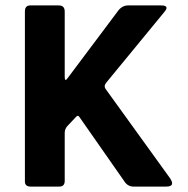

<svg xmlns="http://www.w3.org/2000/svg" viewBox="-20 -687 693 707"><path d="M369.7 -358.3 605.7 -31.3Q627 0 592.3 0H471.3Q449 0 436 -22L273 -255.3Q267.3 -265.7 258.7 -255.3L227.3 -222Q218.3 -211.3 218.3 -197.3V-20Q217.7 0 198.7 0H91Q71 -0.7 71.7 -20.3V-645Q71.7 -667 91.3 -667H196.7Q218.3 -667 218.3 -644.3V-404.7Q218.3 -384.3 228.3 -398.3L413 -644.7Q428 -666.3 450.3 -667H573.7Q607.3 -667 583 -640.3L371.3 -382.7Q360.7 -370.3 369.7 -358.3Z"/></svg>

Font: Vivano Light
Style: Regular
Weight: 300
Designer: Joe Prince, Josias Burgherr
Version: Version 2.064;September 19, 2022;FontCreator 14.0.0.2877 64-